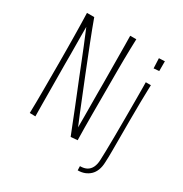

<svg xmlns="http://www.w3.org/2000/svg" viewBox="-197 -865 1118 1171"><g transform="rotate(30 362.5 -279.5)"><path d="M84 -704H135Q146 -673 160.5 -635Q175 -597 192 -553.5Q209 -510 227.5 -464Q246 -418 264 -372Q288 -313 310.5 -256.5Q333 -200 352.5 -152.5Q372 -105 386 -72Q386 -113 386 -153Q386 -193 385.5 -231.5Q385 -270 385 -307.5Q385 -345 385 -382Q385 -415 384.5 -448Q384 -481 384 -514Q384 -547 383.5 -580Q383 -613 383 -647Q383 -681 382 -715H425Q424 -686 423 -649.5Q422 -613 421.5 -571.5Q421 -530 421 -484.5Q421 -439 421 -391Q421 -340 421 -288.5Q421 -237 421 -186.5Q421 -136 421.5 -90Q422 -44 423 -3L376 1Q360 -38 343.5 -80.5Q327 -123 309.5 -166.5Q292 -210 274.5 -253.5Q257 -297 240 -339Q220 -389 202 -434.5Q184 -480 168.5 -518Q153 -556 141 -584.5Q129 -613 123 -628Q123 -598 123 -566Q123 -534 123.5 -501Q124 -468 124 -433.5Q124 -399 124 -364Q124 -330 124.5 -295Q125 -260 125 -224.5Q125 -189 125.5 -152Q126 -115 126 -77Q126 -39 127 0L87 -1Q88 -36 88.5 -77Q89 -118 89 -164Q89 -210 89 -258Q89 -306 89 -355Q89 -404 88.5 -452.5Q88 -501 87.5 -546Q87 -591 86 -631Q85 -671 84 -704ZM515 156 514 127Q543 127 562 116.5Q581 106 591.5 84.5Q602 63 603 32Q604 11 605 -31.5Q606 -74 606.5 -134.5Q607 -195 607 -267Q607 -340 607 -396.5Q607 -453 606.5 -485Q606 -517 606 -517H642Q642 -517 641 -484.5Q640 -452 639 -395Q638 -338 638 -266Q638 -223 638 -185.5Q638 -148 638 -115.5Q638 -83 638 -56.5Q638 -30 637.5 -8.5Q637 13 636 30Q635 61 626 84.5Q617 108 601 123.5Q585 139 563.5 147.5Q542 156 515 156ZM605 -614 602 -684 643 -686V-617Z"/></g></svg>

Font: Truculenta Thin
Style: Regular
Weight: 250
Version: Version 1.002